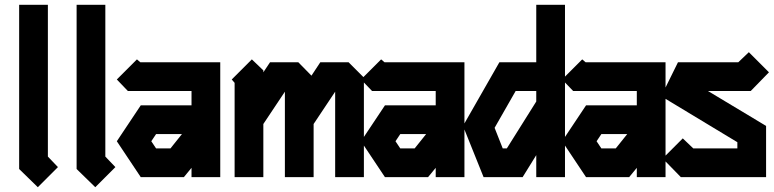

<svg xmlns="http://www.w3.org/2000/svg" viewBox="-20 -740 3232 802"><path d="M60 -720H180V-86L222 -42L138 42L60 -34Z M300 -720H420V-86L462 -42L378 42L300 -34Z M552 -492 566 -480H900V0H780V-39L748 0H568L468 -150L568 -300H780V-360H514L468 -408ZM632 -180 612 -150 632 -120H692L740 -180Z M1032 -492 1080 -446V-438L1108 -480H1226L1281 -424L1318 -480H1436L1500 -416V0H1380V-357L1290 -222V0H1170V-357L1080 -222V0H960V-394L948 -408Z M1572 -492 1586 -480H1920V0H1800V-39L1768 0H1588L1488 -150L1588 -300H1800V-360H1534L1488 -408ZM1652 -180 1632 -150 1652 -120H1712L1760 -180Z M2220 -720H2340V0H2220V-92L2163 0H2000L1914 -214L2066 -480H2220ZM2134 -360 2046 -206 2080 -120H2097L2220 -316V-360Z M2412 -492 2426 -480H2760V0H2640V-39L2608 0H2428L2328 -150L2428 -300H2640V-360H2374L2328 -408ZM2492 -180 2472 -150 2492 -120H2552L2600 -180Z M3108 -522 3192 -438 3116 -360H2937L3180 -214V0H2824L2748 -78L2832 -162L2876 -120H3060V-146L2742 -338L2812 -480H3064Z"/></svg>

Font: SOV_raksil
Style: Book
Weight: 400
Version: Version 1.00